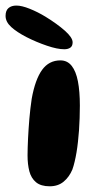

<svg xmlns="http://www.w3.org/2000/svg" viewBox="-62 -647 362 690"><path d="M116.5 22.5Q85 22.5 67.5 8Q50 -6.5 43.5 -31.5Q37 -56.5 37 -88.5Q37 -102 37.5 -117.2Q38 -132.5 38.8 -149.5Q39.5 -166.5 40.8 -184Q42 -201.5 43.5 -219.8Q45 -238 47.2 -256.5Q49.5 -275 52 -292.5Q64.5 -361.5 89.2 -395.8Q114 -430 155 -430Q180 -430 195.5 -410.5Q211 -391 218 -354.8Q225 -318.5 225 -267.5Q225 -245.5 224.2 -223Q223.5 -200.5 222 -179.2Q220.5 -158 218.2 -137.8Q216 -117.5 213 -99.5Q210 -81.5 206.2 -65.8Q202.5 -50 198 -37.5Q186.5 -10.5 166.5 6Q146.5 22.5 116.5 22.5ZM169 -470Q144 -470 106.5 -482.8Q69 -495.5 33.5 -513.5Q-1.5 -531.5 -21.8 -550Q-42 -568.5 -42 -590Q-42 -609 -31.5 -618Q-21 -627 -3 -627Q16 -627 44.8 -615.5Q73.5 -604 101.5 -587Q143 -561.5 171 -536.8Q199 -512 199 -495Q199 -481.5 190.8 -475.8Q182.5 -470 169 -470Z"/></svg>

Font: Gluten Thin Medium
Style: Regular
Weight: 500
Version: Version 1.300